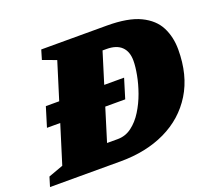

<svg xmlns="http://www.w3.org/2000/svg" viewBox="-147 -866 1144 1026"><g transform="rotate(-20 425.0 -353.5)"><path d="M65 -303 99 -414H175L240.5 -624.5L163.5 -653L179.5 -707H552.5Q673 -707 741.8 -673.8Q810.5 -640.5 839 -584Q867.5 -527.5 867.5 -457Q867.5 -310.5 804.5 -208.5Q741.5 -106.5 630.2 -53.2Q519 0 374 0H-28L-11.5 -54L72.5 -84.5L140.5 -303ZM399.5 -117Q444 -117 479.8 -143.8Q515.5 -170.5 542.2 -213.5Q569 -256.5 586.8 -306Q604.5 -355.5 613.2 -402.2Q622 -449 622 -482.5Q622 -534.5 593.2 -562.2Q564.5 -590 508 -590H485.5L431 -414H544L510 -303H396.5L339 -117Z"/></g></svg>

Font: Newsreader Caption ExtraBold
Style: Italic
Weight: 800
Italic angle: -17°
Designer: Hugues Gentile
Foundry: Production Type
Version: Version 1.001